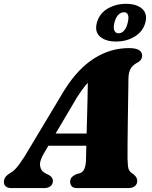

<svg xmlns="http://www.w3.org/2000/svg" viewBox="-51 -960 774 980"><path d="M175 -180.5Q149.5 -139 153.8 -112.2Q158 -85.5 183.5 -74L199 -66.5Q210 -60 214.5 -52.5Q219 -45 219 -37Q219 -20 207 -10Q195 0 175 0H7.5Q-11.5 0 -21.2 -8.2Q-31 -16.5 -31 -31Q-31 -45 -23.5 -56Q-16 -67 8 -81Q26.5 -92.5 49.2 -124Q72 -155.5 95 -195.5L278.5 -501.5Q347 -610 430 -662.2Q513 -714.5 606.5 -714.5Q644 -714.5 659.2 -703.8Q674.5 -693 674.5 -676.5Q674.5 -665.5 670 -657.8Q665.5 -650 654.5 -642.5Q631.5 -632 618.2 -613.2Q605 -594.5 604.5 -558Q604.5 -540.5 604 -512.8Q603.5 -485 603 -451Q602.5 -417 602 -380Q601.5 -343 601 -307Q600.5 -271 600.2 -239.5Q600 -208 600 -184.8Q600 -161.5 600 -150.5Q600.5 -128 601.8 -113.8Q603 -99.5 609.5 -89.2Q616 -79 632 -69Q649.5 -55 649.5 -36Q649.5 -20.5 637.5 -10.2Q625.5 0 604 0H343.5Q322.5 0 314.8 -9.5Q307 -19 307 -32Q307 -46.5 315.5 -55.5Q324 -64.5 341 -72L357.5 -76Q373.5 -82 380.5 -100.2Q387.5 -118.5 388 -145.5Q388.5 -163 389 -189.8Q389.5 -216.5 390.5 -249.2Q391.5 -282 392.2 -318.2Q393 -354.5 394.2 -392Q395.5 -429.5 396 -464.8Q396.5 -500 397 -530.8Q397.5 -561.5 397.5 -585L443 -573Q430.5 -567 416.8 -556.2Q403 -545.5 385.2 -524Q367.5 -502.5 342.5 -464ZM151.5 -216 162 -278.5H447L441.5 -216ZM541 -748Q489 -748 460 -772.8Q431 -797.5 443.5 -844.5Q456.5 -891.5 498.2 -916Q540 -940.5 592.5 -940.5Q646 -940.5 674.5 -915.2Q703 -890 691 -844.5Q678.5 -799 636.8 -773.5Q595 -748 541 -748ZM581.5 -897.5Q566 -897.5 553 -884.5Q540 -871.5 533 -844.5Q526.5 -817.5 532.8 -803.8Q539 -790 554.5 -790Q570 -790 582.5 -804Q595 -818 601 -844.5Q607.5 -871.5 602 -884.5Q596.5 -897.5 581.5 -897.5Z"/></svg>

Font: Fraunces Black
Style: Italic
Weight: 900
Italic angle: -16°
Version: Version 1.000;[b76b70a41]